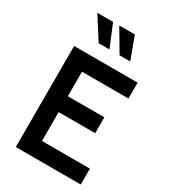

<svg xmlns="http://www.w3.org/2000/svg" viewBox="-225 -1047 1013 1152"><g transform="rotate(30 281.5 -471.0)"><path d="M78 -700H518V-590H196V-420H449V-310H196V-110H528V0H78ZM197 -788 99 -942H208L272 -788ZM342 -788 251 -942H359L416 -788Z"/></g></svg>

Font: Cabin SemiBold
Style: Regular
Weight: 600
Designer: Pablo Impallari
Foundry: Pablo Impallari. http://www.impallari.com Igino Marini. http://www.ikern.com
Version: Version 2.200